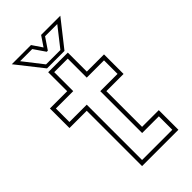

<svg xmlns="http://www.w3.org/2000/svg" viewBox="-256 -908 979 979"><g transform="rotate(-45 234.0 -418.5)"><path d="M147 0V-399H22.5V-540H147V-677H288.5V-540H412.5V-399H288.5V-141.5H409V0ZM169 -22H387V-119H266.5V-421H391V-518.5H266.5V-655.5H169V-518.5H44V-421H169ZM156.5 -695 44.5 -837H183L219.5 -783L256 -837H394.5L282.5 -695ZM167.5 -713H271L353.5 -818H265.5L223.5 -756H215.5L173 -818H85.5Z"/></g></svg>

Font: Tourney ExtraLight
Style: Regular
Weight: 250
Designer: Tyler Finck
Foundry: Etcetera Type Co
Version: Version 1.015